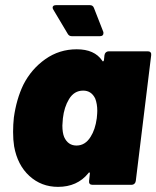

<svg xmlns="http://www.w3.org/2000/svg" viewBox="-20 -720 609 748"><path d="M403 -520H557Q563 -520 566.5 -516Q570 -512 569 -505L509 -15Q508 -8 503.5 -4Q499 0 493 0H340Q333 0 329.5 -4Q326 -8 327 -15L330 -43Q331 -47 328.5 -48Q326 -49 324 -45Q281 8 206 8Q141 8 94.5 -34.5Q48 -77 35 -150Q31 -175 31 -206Q31 -235 34 -262Q44 -334 71 -390Q102 -451 156.5 -489.5Q211 -528 279 -528Q348 -528 378 -484Q380 -480 382 -481Q384 -482 385 -486L387 -505Q388 -512 392.5 -516Q397 -520 403 -520ZM357 -259Q359 -279 359 -288Q359 -315 351 -336Q336 -367 304 -367Q269 -367 249 -334Q230 -303 225 -259Q223 -239 223 -231Q223 -203 230 -186Q245 -153 278 -153Q312 -153 333 -187Q351 -215 357 -259ZM383 -591Q383 -579 369 -579H260Q249 -579 244 -588L188 -682Q185 -687 185 -690Q185 -700 199 -700H330Q342 -700 346 -689L382 -597Q383 -595 383 -591Z"/></svg>

Font: Barlow Black
Style: Italic
Weight: 900
Italic angle: -7°
Designer: Jeremy Tribby
Foundry: Tribby Type
Version: Version 1.408